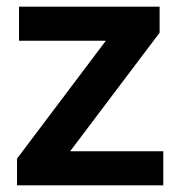

<svg xmlns="http://www.w3.org/2000/svg" viewBox="-20 -555 535 575"><path d="M31 -80 297 -433H37V-535H458V-457L190 -102H469V0H31Z"/></svg>

Font: Freesentation 7 Bold
Style: Regular
Weight: 700
Designer: glyphs from Roboto by Christian Robertson / Hangul glyphs from Noto Sans CJK(Source Han Sans) by Jang Soo-young and Kang
Foundry: PT&
Version: Version 2.001